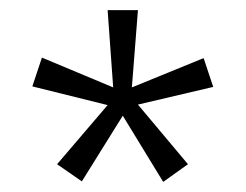

<svg xmlns="http://www.w3.org/2000/svg" viewBox="-20 -738 486 380"><path d="M303 -378 352 -413 253 -531 402 -566 383 -623 241 -565 253 -718H193L204 -565L63 -624L44 -567L193 -530L93 -413L142 -379L223 -509Z"/></svg>

Font: Roundo
Style: Regular
Weight: 400
Designer: Shiva Nallaperumal
Foundry: Indian Type Foundry
Version: Version 2.000